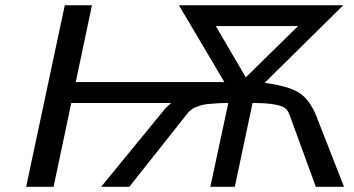

<svg xmlns="http://www.w3.org/2000/svg" viewBox="-20 -715 1357 735"><path d="M80.1 0 228 -694.8H332L270 -400.9H838.9L665 -694.8H1293.9L993.2 -397.9Q1089.4 -384.8 1128.7 -357.4Q1168 -330.1 1191.9 -268.1L1296.9 0H1189L1090.8 -269Q1082 -293.9 1071.8 -300.8Q1043.9 -320.8 946.8 -320.8L878.9 0H785.2L854 -320.8Q829.1 -320.8 808.1 -319.3Q787.1 -317.9 772.5 -316.4Q757.8 -314.9 744.9 -310.5Q731.9 -306.2 725.6 -303.5Q719.2 -300.8 711.7 -294.4Q704.1 -288.1 702.1 -286.1Q700.2 -284.2 693.6 -275.6Q687 -267.1 686 -266.1L475.1 0H367.2L612.8 -299.8L634.8 -320.8H252.9L185.1 0ZM806.2 -615.2 920.9 -418.9 1121.1 -615.2Z"/></svg>

Font: CMU Bright
Style: SemiBoldOblique
Weight: 600
Italic angle: -12°
Version: Version 0.7.0